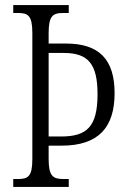

<svg xmlns="http://www.w3.org/2000/svg" viewBox="-20 -734 502 754"><path d="M32 0H250V-31H229C187 -31 171 -43 171 -111V-162H222C368 -162 430 -235 430 -368C430 -500 370 -563 239 -563H171V-603C171 -672 187 -683 229 -683H250V-714H32V-683H51C91 -683 107 -672 107 -604V-109C107 -42 91 -31 51 -31H32ZM220 -198H171V-526H231C327 -526 363 -482 363 -364C363 -236 321 -198 220 -198Z"/></svg>

Font: Noto Serif Myanmar ExtraCondensed Light
Style: Regular
Weight: 300
Width: 2
Designer: Ben Mitchell and the Monotype Design Team
Foundry: Monotype Imaging Inc.
Version: Version 2.106